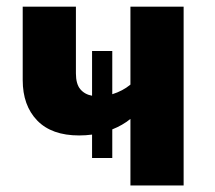

<svg xmlns="http://www.w3.org/2000/svg" viewBox="-20 -565 655 585"><path d="M322.1 -409.7V-277.9Q353.8 -287.7 377.4 -307.2V-544.6H539.5V0H377.4V-202.6Q353.3 -183.1 322.1 -170.8V-83.6H260.5V-154.9Q241 -152.3 221 -152.3Q137.4 -152.3 93.3 -197.9Q49.2 -243.6 49.2 -321V-544.6H211.3V-341.5Q211.3 -309.2 224.6 -293.3Q237.9 -277.4 260.5 -273.3V-409.7Z"/></svg>

Font: FiraCode Nerd Font Mono
Style: Bold
Weight: 700
Monospace: yes
Designer: Carrois Corporate, Edenspiekermann AG, Nikita Prokopov
Foundry: Carrois Corporate, Edenspiekermann AG, Nikita Prokopov
Version: Version 6.002;Nerd Fonts 3.3.0